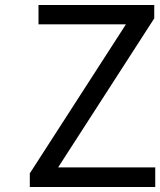

<svg xmlns="http://www.w3.org/2000/svg" viewBox="-20 -753 645 773"><path d="M100 0V-55L487 -655H135V-733H601V-679L214 -79H605V0Z"/></svg>

Font: Source Han Sans Regular
Style: Regular
Weight: 400
Designer: Ryoko NISHIZUKA  (kana & ideographs); Paul D. Hunt (Latin, Greek & Cyrillic); Wenlong ZHANG  (bopomofo); Sandoll Communi
Foundry: Adobe Systems Incorporated
Version: Version 1.00 January 18, 2024, initial release